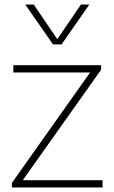

<svg xmlns="http://www.w3.org/2000/svg" viewBox="-20 -828 504 848"><path d="M32.5 0V-20L378 -508H39V-540H426.5V-520L80.5 -32H433V0ZM214 -632 91.5 -808H129L233 -655L337.5 -808H374.5L252 -632Z"/></svg>

Font: Encode Sans SemiExpanded SemiExpanded Thin
Style: Regular
Weight: 100
Width: 6
Designer: Multiple Designers
Foundry: Impallari Type
Version: Version 3.000; ttfautohint (v1.8.3) -l 8 -r 50 -G 200 -x 14 